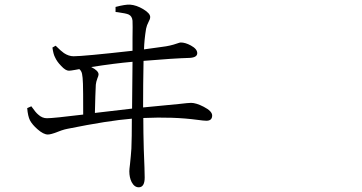

<svg xmlns="http://www.w3.org/2000/svg" viewBox="-20 -757 1540 817"><path d="M570.3 40Q551.8 40 540 17.6Q530.3 -2 530.3 -28.3Q530.3 -36.1 533.2 -58.6Q537.1 -94.7 539.1 -125Q541 -169.9 541 -252Q441.4 -244.1 267.6 -209Q258.8 -207 254.9 -206.1Q243.2 -203.1 223.6 -195.3Q196.3 -184.6 183.6 -184.6Q165 -184.6 139.6 -207Q117.2 -226.6 107.4 -245.1Q98.6 -262.7 95.7 -296.9L113.3 -304.7Q114.3 -303.7 116.2 -300.8Q131.8 -278.3 142.6 -269.5Q159.2 -253.9 179.7 -253.9Q207 -253.9 334 -269.5Q334 -377.9 333 -400.4Q332 -429.7 329.1 -442.9Q326.2 -456.1 317.4 -462.9Q311.5 -461.9 301.8 -460Q280.3 -456.1 273.4 -456.1Q258.8 -456.1 240.2 -476.6Q222.7 -494.1 213.9 -513.7Q207 -526.4 203.1 -554.7L216.8 -562.5Q239.3 -540 252 -531.2Q272.5 -517.6 293 -517.6Q335 -517.6 543.9 -541Q543.9 -559.6 543.9 -594.7Q544.9 -652.3 543.9 -668.9Q542 -688.5 527.3 -695.3Q516.6 -700.2 480.5 -705.1Q474.6 -706.1 471.7 -706.1V-727.5Q512.7 -738.3 533.2 -737.3Q560.5 -735.4 589.8 -717.8Q619.1 -700.2 619.1 -684.6Q619.1 -675.8 612.3 -664.1Q604.5 -649.4 601.6 -634.8Q593.8 -586.9 592.8 -546.9Q653.3 -554.7 669.9 -557.6Q704.1 -561.5 734.4 -572.3Q745.1 -576.2 749 -576.2Q768.6 -576.2 792 -563.5Q819.3 -548.8 819.3 -530.8Q819.3 -512.7 788.1 -510.7Q719.7 -508.8 590.8 -498Q588.9 -400.4 588.9 -299.8Q665 -306.6 741.2 -314.5Q782.2 -319.3 793 -319.3Q814.5 -319.3 846.7 -302.7Q882.8 -284.2 882.8 -265.6Q882.8 -243.2 858.4 -243.2Q847.7 -243.2 819.3 -247.1Q717.8 -260.7 589.8 -254.9Q589.8 -192.4 591.8 -122.1Q595.7 -28.3 595.7 -2Q595.7 40 570.3 40ZM383.8 -276.4Q495.1 -290 542 -294.9Q543.9 -441.4 543.9 -494.1Q466.8 -487.3 368.2 -471.7Q399.4 -456.1 399.4 -440.4Q399.4 -434.6 394.5 -423.8Q388.7 -408.2 387.7 -396.5Q385.7 -359.4 383.8 -276.4Z"/></svg>

Font: Bpmf GenRyu Min R
Style: R
Weight: 400
Foundry: But Ko
Version: Version 1.320